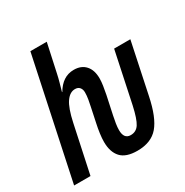

<svg xmlns="http://www.w3.org/2000/svg" viewBox="-179 -903 1019 1056"><g transform="rotate(-30 331.0 -375.5)"><path d="M394 9Q322 9 290 -26Q258 -61 258 -125Q258 -148 262 -177.5Q266 -207 272 -234L292 -329Q296 -347 300 -370Q304 -393 304 -414Q304 -433 294 -445Q284 -457 265 -457Q232 -457 207 -421Q182 -385 164 -300L100 0H-4L157 -760H261L222 -580Q217 -556 209.5 -529.5Q202 -503 195 -478H197Q218 -514 246.5 -533Q275 -552 312 -552Q359 -552 385.5 -522.5Q412 -493 412 -440Q412 -420 408 -394Q404 -368 399 -343L374 -226Q369 -203 365.5 -180.5Q362 -158 362 -140Q362 -84 405 -84Q440 -84 459 -113.5Q478 -143 495 -220L563 -542H666L598 -219Q573 -98 527.5 -44.5Q482 9 394 9Z"/></g></svg>

Font: Noto Sans ExtraCondensed SemiBold
Style: Italic
Weight: 600
Width: 2
Italic angle: -12°
Designer: Monotype Design Team
Foundry: Monotype Imaging Inc.
Version: Version 2.013; ttfautohint (v1.8.4.7-5d5b)